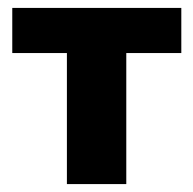

<svg xmlns="http://www.w3.org/2000/svg" viewBox="-20 -465 488 485"><path d="M149 0V-331H11V-445H438V-331H299V0Z"/></svg>

Font: Nunito Sans 12pt ExtraLight
Style: Weight 830 Width 84 Optical size 12.0 YTLC 445
Weight: 830
Width: 4
Designer: Vernon Adams
Foundry: Vernon Adams
Version: Version 3.101;gftools[0.9.27]